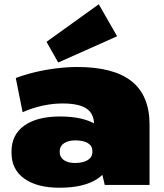

<svg xmlns="http://www.w3.org/2000/svg" viewBox="-20 -867 767 900"><path d="M421 -214V-283Q421 -334 385.5 -358Q350 -382 273 -382Q227 -382 179 -371.5Q131 -361 86 -341L54 -501Q92 -516 141.5 -528Q191 -540 243.5 -546.5Q296 -553 342 -553Q513 -553 597 -486Q681 -419 681 -283V0H471ZM259 13Q153 13 93.5 -30Q34 -73 34 -150V-157Q34 -235 93.5 -278Q153 -321 262 -321Q375 -321 438.5 -278.5Q502 -236 502 -159V-151Q502 -73 438.5 -30Q375 13 259 13ZM331 -103Q369 -103 391 -116.5Q413 -130 413 -154V-160Q413 -183 392 -196Q371 -209 333 -209Q300 -209 280 -195.5Q260 -182 260 -159V-153Q260 -130 279.5 -116.5Q299 -103 331 -103ZM529 -697 253 -574 198 -671 443 -847Z"/></svg>

Font: Pathway Extreme 8pt Thin 12pt Black
Style: Regular
Weight: 900
Version: Version 1.001;gftools[0.9.26]